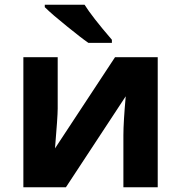

<svg xmlns="http://www.w3.org/2000/svg" viewBox="-20 -786 760 806"><path d="M449.7 -606V-619.1C393.6 -684.1 355.5 -733.4 335 -766.1H168V-755.9C189.9 -734.4 221.2 -707.5 260.7 -675.8C300.3 -643.6 330.6 -620.1 351.1 -606ZM78.1 -545.9V0H256.8L507.8 -381.8C501.5 -311 498 -256.3 498 -217.8V0H642.1V-545.9H462.9L210.9 -163.1C218.3 -251.5 222.2 -307.1 222.2 -330.1V-545.9Z"/></svg>

Font: Noto Reveo Sans
Style: Bold
Weight: 700
Designer: Monotype Design team
Foundry: Monotype Imaging Inc.
Version: Version 1.04